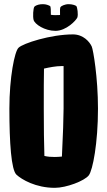

<svg xmlns="http://www.w3.org/2000/svg" viewBox="-20 -885 515 921"><path d="M246 -737C298 -737 345 -787 351 -801C356 -815 351 -851 346 -856C341 -860 326 -865 309 -865C291 -865 273 -856 270 -851C268 -847 267 -835 268 -813C251 -812 237 -812 224 -814C224 -833 224 -854 220 -856C213 -860 201 -865 186 -865C171 -865 155 -862 145 -853C139 -845 137 -806 141 -790C146 -769 194 -737 246 -737ZM450 -364C450 -513 427 -647 420 -662C410 -684 380 -720 330 -720C223 -720 90 -677 69 -656C50 -639 25 -513 25 -364C25 -199 34 -70 59 -47C84 -24 151 16 243 16C298 16 385 -17 406 -44C425 -69 450 -199 450 -364ZM193 -137C191 -195 190 -272 190 -364C190 -450 190 -514 191 -556C217 -562 249 -568 274 -568C277 -568 281 -568 285 -568V-364C285 -323 282 -234 277 -134C265 -133 254 -132 243 -132C225 -132 209 -133 193 -137Z"/></svg>

Font: Manosque
Style: Regular
Weight: 400
Designer: Ariel Martín Pérez
Foundry: Ariel Martín Pérez
Version: Version 1.005;hotconv 1.0.109;makeotfexe 2.5.65596